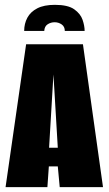

<svg xmlns="http://www.w3.org/2000/svg" viewBox="-20 -774 449 794"><path d="M207 -754Q261 -754 287 -735.5Q313 -717 321.5 -692Q330 -667 330 -646H248Q248 -664 235 -673Q222 -682 206 -682Q190 -682 177 -673.5Q164 -665 163 -646H80Q80 -676 93 -700.5Q106 -725 134 -739.5Q162 -754 207 -754ZM3 0 88 -591H323L406 0H227L219 -86H182L176 0ZM183 -163H219L201 -466Z"/></svg>

Font: Alumni Sans Thin Black
Style: Regular
Weight: 900
Version: Version 1.018